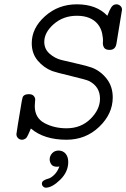

<svg xmlns="http://www.w3.org/2000/svg" viewBox="-20 -639 585 889"><path d="M174 211Q174 202 183 196.5Q192 191 204 188Q216 185 231 170.5Q246 156 255 132Q254 132 250.5 132.5Q247 133 244 133Q225 133 217.5 122Q210 111 210 99Q210 83 221.5 70.5Q233 58 252 58Q273 59 284.5 73.5Q296 88 296 111Q296 157 258.5 193.5Q221 230 192 230Q185 230 179.5 224.5Q174 219 174 211ZM56 -18Q56 -24 81 -172Q83 -183 85 -189Q87 -195 94 -199Q101 -203 113 -203Q129 -203 136 -195Q143 -187 143 -178Q143 -175 142 -165Q141 -155 141 -148Q141 -93 186 -69Q231 -45 288 -45Q355 -45 399 -88.5Q443 -132 443 -182Q443 -238 392 -264Q380 -270 309 -287Q238 -304 222 -310Q183 -325 155 -358Q127 -391 127 -439Q127 -509 188.5 -564Q250 -619 336 -619Q427 -619 477 -566Q479 -570 482 -578Q485 -586 486.5 -589Q488 -592 491 -597.5Q494 -603 495.5 -605.5Q497 -608 500 -611Q503 -614 505.5 -615.5Q508 -617 511.5 -618Q515 -619 519 -619Q529 -619 537 -612Q545 -605 545 -594Q545 -593 519 -436Q514 -408 488 -408H487Q468 -408 461.5 -419Q455 -430 456.5 -445Q458 -460 453 -484Q448 -508 433 -527Q401 -566 336 -566Q273 -566 229 -527.5Q185 -489 185 -445Q185 -412 209.5 -390.5Q234 -369 263.5 -361.5Q293 -354 338 -344Q383 -334 405 -326Q445 -311 473.5 -275Q502 -239 502 -188Q502 -112 439.5 -52Q377 8 288 8Q184 8 123 -44Q121 -39 116.5 -29Q112 -19 110.5 -15.5Q109 -12 105.5 -6Q102 0 99 2Q96 4 91.5 6Q87 8 82 8Q71 8 63.5 0.5Q56 -7 56 -18Z"/></svg>

Font: CMU Typewriter Text
Style: LightOblique
Weight: 200
Italic angle: -9.46001°
Version: Version 0.7.0